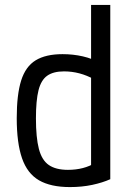

<svg xmlns="http://www.w3.org/2000/svg" viewBox="-20 -750 540 780"><path d="M264 10Q186 10 138.5 -17.5Q91 -45 69.5 -107Q48 -169 48 -270Q48 -366 66 -423Q84 -480 125 -505Q166 -530 234 -530Q277 -530 316.5 -521Q356 -512 389 -493L364 -427Q333 -444 302.5 -452Q272 -460 240 -460Q197 -460 172 -442.5Q147 -425 136.5 -383.5Q126 -342 126 -269Q126 -191 138 -145Q150 -99 178.5 -79.5Q207 -60 256 -60Q321 -60 368 -89L350 -46V-730H428V-22Q397 -8 355 1Q313 10 264 10Z"/></svg>

Font: M PLUS 1 Code
Style: Regular
Weight: 400
Designer: Coji Morishita
Foundry: UNDERFOREST DESIGN
Version: Version 1.005